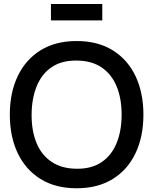

<svg xmlns="http://www.w3.org/2000/svg" viewBox="-20 -944 780 978"><path d="M239.5 -840V-923.5H501V-840ZM370.5 15Q262.5 15 186.5 -32.2Q110.5 -79.5 70.2 -164Q30 -248.5 30 -360Q30 -471.5 70.2 -556Q110.5 -640.5 186.5 -687.8Q262.5 -735 370.5 -735Q478 -735 554.2 -687.8Q630.5 -640.5 670.5 -556Q710.5 -471.5 710.5 -360Q710.5 -248.5 670.5 -164Q630.5 -79.5 554.2 -32.2Q478 15 370.5 15ZM370.5 -84.5Q372.5 -84.5 375 -84.5Q448.5 -84.5 498.5 -118.8Q548.5 -153 574 -215.2Q599.5 -277.5 599.5 -360Q599.5 -442.5 574 -504.2Q548.5 -566 497.8 -600.5Q447 -635 370.5 -635.5Q368.5 -635.5 366 -635.5Q292.5 -635.5 242.5 -601.5Q192.5 -567.5 167 -505Q141.5 -442.5 141 -360Q141 -358.5 141 -357Q141 -276.5 166.2 -215.2Q191.5 -154 242.8 -119.5Q294 -85 370.5 -84.5Z"/></svg>

Font: Cns Manrope SemBd
Style: Regular
Weight: 600
Designer: Mikhail Sharanda
Foundry: Mikhail Sharanda
Version: Version 4.504